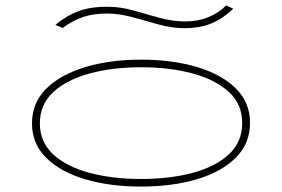

<svg xmlns="http://www.w3.org/2000/svg" viewBox="-20 -680 1040 708"><path d="M500 8Q385 8 294 -19Q203 -46 150.5 -98Q98 -150 98 -225Q98 -301 150.5 -353Q203 -405 294 -432.5Q385 -460 500 -460Q615 -460 706 -433Q797 -406 849.5 -354Q902 -302 902 -227Q902 -151 849.5 -98.5Q797 -46 706 -19Q615 8 500 8ZM500 -20Q606 -20 690 -42.5Q774 -65 823.5 -110.5Q873 -156 873 -225Q874 -295 824.5 -340.5Q775 -386 690.5 -409Q606 -432 500 -432Q395 -432 310.5 -409Q226 -386 176.5 -340.5Q127 -295 127 -225Q127 -156 176.5 -110.5Q226 -65 310.5 -42.5Q395 -20 500 -20ZM814 -660 840 -648Q799 -609 756.5 -592.5Q714 -576 661 -576Q615 -576 566 -589.5Q517 -603 468.5 -616.5Q420 -630 375 -630Q323 -630 285.5 -617Q248 -604 211 -577L184 -588Q224 -622 270 -639Q316 -656 378 -655Q424 -655 471.5 -641.5Q519 -628 567.5 -614.5Q616 -601 664 -601Q710 -601 748 -616.5Q786 -632 814 -660Z"/></svg>

Font: Inconsolata UltraExpanded ExtraLight
Style: Regular
Weight: 200
Width: 9
Monospace: yes
Designer: Raph Levien, Cyreal, Brenton Simpson
Foundry: Raph Levien, Cyreal, Google
Version: Version 3.001; ttfautohint (v1.8.2.53-6de2)